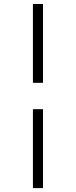

<svg xmlns="http://www.w3.org/2000/svg" viewBox="-20 -756 385 974"><path d="M147 198.2V-202.1H198.2V198.2ZM147 -335.9V-735.8H198.2V-335.9Z"/></svg>

Font: BabelStone Ogham Bound
Style: Regular
Weight: 400
Designer: Andrew West
Foundry: BabelStone
Version: Version 2.02 March 14, 2022